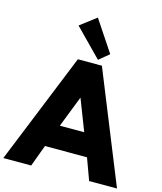

<svg xmlns="http://www.w3.org/2000/svg" viewBox="-165 -1266 1164 1381"><g transform="rotate(15 417.0 -576.0)"><path d="M-6.5 0H201L260.5 -161H573.5L632.5 0H840L506.5 -825H327.5ZM326 -330 417 -563.5 507.5 -330ZM468 -858.5 543 -920.5 389 -1152 269.5 -1061Z"/></g></svg>

Font: Spartan ExtraBold
Style: Regular
Weight: 800
Designer: Matt Bailey, Mirko Velimirovic
Foundry: Matt Bailey
Version: Version 1.003; ttfautohint (v1.8.3)